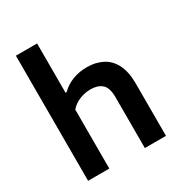

<svg xmlns="http://www.w3.org/2000/svg" viewBox="-187 -941 1012 1074"><g transform="rotate(-30 319.5 -404.0)"><path d="M70.5 0V-808H207.5V-489.5H214Q280.5 -554 382 -554Q437 -554 480.2 -532.2Q523.5 -510.5 548.5 -462.8Q573.5 -415 573.5 -337V0H437V-329Q437 -390 410.2 -413.2Q383.5 -436.5 337.5 -436.5Q302.5 -436.5 267.5 -423Q232.5 -409.5 207.5 -381V0Z"/></g></svg>

Font: Encode Sans SmExp SmBold
Style: Regular
Weight: 600
Width: 6
Designer: Multiple Designers
Foundry: Impallari Type
Version: Version 3.002; ttfautohint (v1.8.3) -l 8 -r 50 -G 200 -x 14 